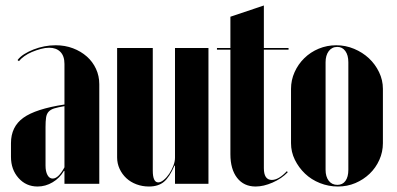

<svg xmlns="http://www.w3.org/2000/svg" viewBox="-20 -670 1446 700"><path d="M20 -148Q20 -208 65 -240.5Q110 -273 215 -289V-437Q215 -466 200 -481Q185 -496 159 -496Q145 -496 128.5 -491.5Q112 -487 96.5 -480.5Q81 -474 68.5 -465Q56 -456 49 -447L44 -451Q53 -463 68 -472.5Q83 -482 102 -489.5Q121 -497 141.5 -501Q162 -505 183 -505Q217 -505 246 -494Q275 -483 296.5 -464Q318 -445 330 -419Q342 -393 342 -363V0H215V-47H213Q198 -21 172 -5.5Q146 10 117 10Q75 10 47.5 -21Q20 -52 20 -98ZM172 -19Q193 -19 215 -60V-283Q192 -279 178.5 -275Q165 -271 157.5 -263Q150 -255 148 -241.5Q146 -228 146 -207V-66Q146 -45 153 -32Q160 -19 172 -19Z M616 -66Q598 -24 577.5 -7Q557 10 523 10Q499 10 477.5 2Q456 -6 440.5 -20.5Q425 -35 416 -54.5Q407 -74 407 -96V-495H537V-48Q537 -5 557 -5Q566 -5 577 -14Q588 -23 597 -36.5Q606 -50 612 -65.5Q618 -81 618 -95V-495H740V0H618V-66Z M912 10Q869 10 844.5 -21.5Q820 -53 820 -108V-489H771V-495H820V-609L942 -650V-495H1032V-489H942V-57Q942 -14 971 -14Q996 -14 1026 -46L1029 -42Q1007 -19 974 -4.5Q941 10 912 10Z M1206 -505Q1240 -505 1271 -492Q1302 -479 1325 -457.5Q1348 -436 1362 -407Q1376 -378 1376 -346V-148Q1376 -116 1363 -87Q1350 -58 1327.5 -36.5Q1305 -15 1275.5 -2.5Q1246 10 1212 10Q1178 10 1146.5 -2.5Q1115 -15 1092 -37Q1069 -59 1055 -87.5Q1041 -116 1041 -148V-346Q1041 -378 1054 -407Q1067 -436 1089.5 -458Q1112 -480 1142 -492.5Q1172 -505 1206 -505ZM1210 -499Q1190 -499 1178.5 -483.5Q1167 -468 1167 -443V-51Q1167 -26 1178.5 -11Q1190 4 1210 4Q1229 4 1239.5 -10.5Q1250 -25 1250 -51V-443Q1250 -469 1239 -484Q1228 -499 1210 -499Z"/></svg>

Font: Moniqa Black Display
Style: Regular
Weight: 900
Designer: Rajesh Rajput
Foundry: Rajesh Rajput
Version: Version 1.000